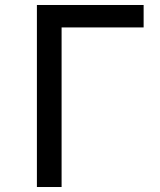

<svg xmlns="http://www.w3.org/2000/svg" viewBox="-20 -750 640 770"><path d="M227 0V-640H556V-730H128V0Z"/></svg>

Font: Tekne LDO Medium
Style: Regular
Weight: 500
Monospace: yes
Designer: Alessio Laiso, Mario Rullo, Paolo Rosset
Foundry: Alessio Laiso
Version: Version 1.000;hotconv 1.0.109;makeotfexe 2.5.65596